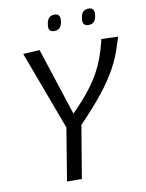

<svg xmlns="http://www.w3.org/2000/svg" viewBox="-95 -940 764 1007"><g transform="rotate(-10 287.5 -437.0)"><path d="M179 0 225 -280 69 -699 157 -704 274 -345Q337 -408 376.5 -461Q416 -514 439 -563.5Q462 -613 476 -666Q479 -676 481.5 -685.5Q484 -695 486 -705L575 -702Q572 -692 568.5 -681.5Q565 -671 562 -662Q544 -601 513 -543.5Q482 -486 431.5 -422Q381 -358 305 -280L258 0ZM434 -789Q401 -789 404 -822Q407 -874 447 -874Q479 -874 476 -839Q473 -789 434 -789ZM251 -789Q219 -789 222 -821Q226 -874 265 -874Q297 -874 294 -839Q291 -789 251 -789Z"/></g></svg>

Font: Georama
Style: Italic
Weight: 400
Italic angle: -9°
Designer: Jean-Baptiste Levee
Foundry: Production Type
Version: Version 1.000